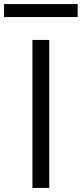

<svg xmlns="http://www.w3.org/2000/svg" viewBox="-57 -927 403 947"><path d="M103 0V-730H186V0ZM-37 -843V-907H326V-843Z"/></svg>

Font: M PLUS 2
Style: Regular
Weight: 400
Designer: Coji Morishita
Foundry: UNDERFOREST DESIGN
Version: Version 1.001